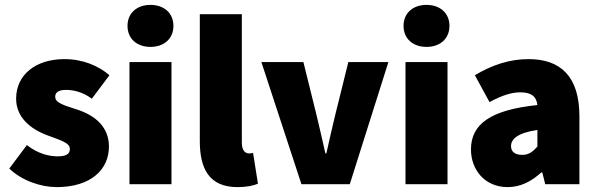

<svg xmlns="http://www.w3.org/2000/svg" viewBox="-20 -754 2446 786"><path d="M212 12C352 12 426 -60 426 -154C426 -234 370 -282 294 -306C230 -326 206 -336 206 -358C206 -376 220 -386 250 -386C282 -386 319 -377 356 -350L428 -446C384 -484 320 -512 244 -512C126 -512 46 -448 46 -350C46 -274 104 -226 174 -200C227 -180 266 -170 266 -144C266 -124 252 -114 216 -114C182 -114 136 -124 90 -160L18 -64C70 -14 148 12 212 12Z M510 0H682V-500H510ZM596 -562C652 -562 690 -596 690 -648C690 -700 652 -734 596 -734C540 -734 502 -700 502 -648C502 -596 540 -562 596 -562Z M952 12C990 12 1018 6 1036 -2L1016 -128C1008 -126 1004 -126 998 -126C986 -126 970 -136 970 -170V-696H798V-176C798 -64 836 12 952 12Z M1214 0H1412L1570 -500H1406L1352 -282C1340 -232 1328 -180 1316 -126H1312C1300 -180 1288 -232 1276 -282L1222 -500H1050Z M1640 0H1812V-500H1640ZM1726 -562C1782 -562 1820 -596 1820 -648C1820 -700 1782 -734 1726 -734C1670 -734 1632 -700 1632 -648C1632 -596 1670 -562 1726 -562Z M2058 12C2112 12 2156 -12 2196 -48H2200L2212 0H2352V-278C2352 -442 2274 -512 2144 -512C2066 -512 1994 -488 1924 -446L1984 -336C2036 -364 2074 -376 2110 -376C2154 -376 2176 -360 2180 -324C1988 -304 1908 -246 1908 -142C1908 -60 1964 12 2058 12ZM2118 -120C2088 -120 2072 -133 2072 -156C2072 -184 2098 -210 2180 -222V-154C2162 -134 2146 -120 2118 -120Z"/></svg>

Font: Source Sans Pro Black
Style: Regular
Weight: 900
Designer: Paul D. Hunt
Foundry: Adobe Systems Incorporated
Version: Version 3.006;hotconv 1.0.111;makeotfexe 2.5.65597